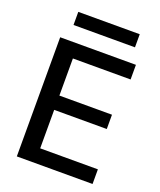

<svg xmlns="http://www.w3.org/2000/svg" viewBox="-157 -963 884 1060"><g transform="rotate(20 285.5 -433.0)"><path d="M71 0V-700H516V-614H177V-396H486V-312H177V-86H516V0ZM117 -789V-866H478V-789Z"/></g></svg>

Font: Ultramarine Medium
Style: Regular
Weight: 500
Designer: Colophon Foundry, Jonny Pinhorn
Foundry: Colophon Foundry
Version: Version 1.200; ttfautohint (v1.8.3)